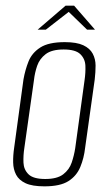

<svg xmlns="http://www.w3.org/2000/svg" viewBox="-20 -652 384 679"><path d="M137 7Q94 7 70.5 -4Q47 -15 37 -34Q27 -53 26.5 -77.5Q26 -102 30 -129L63 -371Q69 -405 81 -435Q93 -465 122.5 -484Q152 -503 209 -503Q251 -503 274.5 -492Q298 -481 308 -462Q318 -443 318 -420Q318 -397 315 -371L281 -129Q277 -93 264 -61.5Q251 -30 222 -11.5Q193 7 137 7ZM140 -19Q182 -19 203.5 -35.5Q225 -52 233.5 -77Q242 -102 246 -128L279 -368Q283 -395 282 -419.5Q281 -444 264 -460.5Q247 -477 205 -477Q163 -477 141.5 -460.5Q120 -444 111.5 -419.5Q103 -395 100 -368L66 -128Q62 -102 63 -77Q64 -52 81 -35.5Q98 -19 140 -19ZM113 -547 212 -632H242L316 -547H288L223 -610L142 -547Z"/></svg>

Font: Alumni Sans ExtraLight
Style: Italic
Weight: 250
Italic angle: -8°
Version: Version 1.016